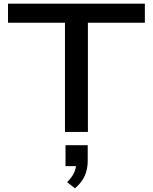

<svg xmlns="http://www.w3.org/2000/svg" viewBox="-20 -725 840 1055"><path d="M337 0V-600H24V-705H776V-600H463V0ZM392 310 349 276Q375 250 387 224Q399 198 399 170L420 188H340V73H462V159Q462 205 445.5 241.5Q429 278 392 310Z"/></svg>

Font: Nunito Sans 7pt Expanded SemiBold
Style: Regular
Weight: 600
Width: 7
Designer: Vernon Adams
Foundry: Vernon Adams
Version: Version 3.101;gftools[0.9.27]